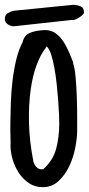

<svg xmlns="http://www.w3.org/2000/svg" viewBox="-22 -776 368 796"><path d="M21.5 -172.9Q22.5 -178.7 21.5 -204.1Q20.5 -229.5 21 -267.1Q21.5 -304.7 22.9 -349.6Q24.4 -394.5 29.8 -440.4Q35.2 -486.3 45.4 -528.8Q55.7 -571.3 72.3 -602.5Q78.1 -628.9 100.6 -639.2Q123 -649.4 164.1 -651.4Q190.4 -651.4 209 -637.7Q227.5 -624 240.7 -604Q253.9 -584 263.7 -560.5Q273.4 -537.1 281.2 -518.6V-513.7Q288.1 -494.1 291.5 -455.6Q294.9 -417 296.4 -374.5Q297.9 -332 297.9 -293Q297.9 -253.9 297.9 -233.4Q297.9 -204.1 290 -163.6Q282.2 -123 265.1 -86.9Q248 -50.8 220.7 -25.4Q193.4 0 155.3 0Q123 0 98.1 -16.6Q73.2 -33.2 56.2 -59.1Q39.1 -85 30.3 -115.2Q21.5 -145.5 21.5 -172.9ZM116.2 -107.4Q118.2 -96.7 127.4 -85.4Q136.7 -74.2 149.4 -74.2H157.2Q198.2 -111.3 210.9 -159.7Q223.6 -208 223.6 -261.7Q223.6 -274.4 222.7 -300.8Q221.7 -327.1 219.2 -359.9Q216.8 -392.6 212.9 -428.7Q209 -464.8 203.1 -496.6Q197.3 -528.3 189.5 -551.8Q181.6 -575.2 170.9 -584Q169.9 -583 168.5 -580.1Q167 -577.1 167 -576.2Q146.5 -550.8 129.9 -506.8Q113.3 -462.9 105 -402.8Q96.7 -342.8 98.1 -268.1Q99.6 -193.4 116.2 -107.4ZM-2 -697.3Q-2 -713.9 9.8 -721.2Q21.5 -728.5 35.2 -731.4L280.3 -755.9Q296.9 -755.9 311.5 -750Q326.2 -744.1 326.2 -724.6Q326.2 -719.7 319.8 -713.9Q313.5 -708 305.7 -703.1Q297.9 -698.2 289.1 -694.8Q280.3 -691.4 276.4 -693.4L35.2 -667Q22.5 -667 10.3 -675.3Q-2 -683.6 -2 -697.3Z"/></svg>

Font: Covered By Your Grace
Style: Regular
Weight: 400
Designer: Kimberly Geswein
Foundry: Kimberly Geswein
Version: Version 1.0